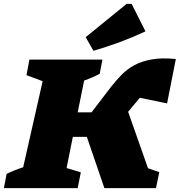

<svg xmlns="http://www.w3.org/2000/svg" viewBox="-63 -966 923 986"><path d="M-43 0 -29 -73Q-9 -83 12.5 -91.5Q34 -100 56 -107L156 -549L73 -580L88 -660H463L449 -587Q411 -567 369 -552L336 -389H407L508 -521Q534 -554 562.5 -583Q591 -612 628.5 -632Q666 -652 717.5 -661Q769 -670 840 -663L795 -435L655 -464Q652 -460 648 -455.5Q644 -451 641 -447L595 -392L697 -102L755 -82L738 0H473L383 -263H311L279 -103L352 -81L336 0ZM417 -705 377 -775 587 -946H613L684 -805Q618 -774 551.5 -749.5Q485 -725 417 -705Z"/></svg>

Font: Piazzolla Black
Style: Italic
Weight: 900
Italic angle: -11.3°
Designer: Juan Pablo del Peral
Foundry: Huerta Tipografica
Version: Version 1.330